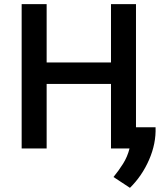

<svg xmlns="http://www.w3.org/2000/svg" viewBox="-20 -713 791 922"><path d="M604 189 525 137Q549 108 570.5 74Q592 40 602 0H513V-310H204V0H84V-693H204V-413H513V-693H633V-102H727Q730 -24 696 54Q662 132 604 189Z"/></svg>

Font: Ubuntu Sans SemiBold
Style: Regular
Weight: 600
Designer: Dalton Maag Ltd
Foundry: Dalton Maag Ltd
Version: Version 1.006; ttfautohint (v1.8.4.7-5d5b)